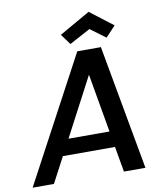

<svg xmlns="http://www.w3.org/2000/svg" viewBox="-114 -977 907 1056"><g transform="rotate(-10 339.5 -449.5)"><path d="M467 -142H176L101 0H-18L354 -696H486L612 0H492ZM395 -558 223 -231H452ZM581 -801 526 -742 441 -805 324 -742 281 -801 453 -899Z"/></g></svg>

Font: SVN-Poppins Medium
Style: Italic
Weight: 500
Italic angle: -10°
Designer: Ninad Kale (Devanagari), Jonny Pinhorn (Latin)
Foundry: Indian Type Foundry
Version: Version 3.002 2017; ttfautohint (v1.8.3)